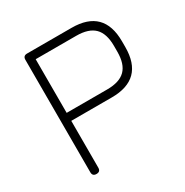

<svg xmlns="http://www.w3.org/2000/svg" viewBox="-149 -754 841 874"><g transform="rotate(-30 271.5 -316.5)"><path d="M132 -21Q132 0 111 0Q90 0 90 -21V-612Q90 -633 111 -633H345Q513 -633 513 -465V-435Q513 -267 345 -267H132ZM345 -591H132V-309H345Q410 -309 440.5 -339.5Q471 -370 471 -435V-465Q471 -530 440.5 -560.5Q410 -591 345 -591Z"/></g></svg>

Font: Jura Light
Style: Regular
Weight: 300
Designer: Daniel Johnson, Alexei Vanyashin
Foundry: Daniel Johnson
Version: Version 5.103